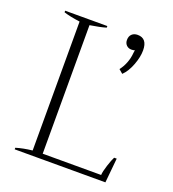

<svg xmlns="http://www.w3.org/2000/svg" viewBox="-130 -810 822 911"><g transform="rotate(20 281.0 -355.0)"><path d="M384 -528Q399 -547 408.5 -571.5Q418 -596 420 -622L422 -637Q417 -634 405 -634Q390 -634 380 -644Q370 -654 370 -670Q370 -689 381 -699.5Q392 -710 410 -710Q459 -710 459 -649Q459 -616 443.5 -575Q428 -534 404 -511ZM47 -8Q83 -19 129 -24V-675Q77 -682 47 -692V-700H260V-692Q231 -683 179 -675V-26H474Q475 -44 485.5 -76.5Q496 -109 504 -124H517L505 0H47Z"/></g></svg>

Font: Trirong ExtraLight
Style: Regular
Weight: 275
Designer: Katatrad Team
Foundry: CadsonDemak
Version: Version 1.001